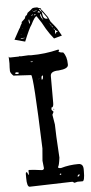

<svg xmlns="http://www.w3.org/2000/svg" viewBox="-73 -896 442 930"><g transform="rotate(-5 148.5 -431.0)"><path d="M39.1 -634.8 43 -633.8V-632.8L81.1 -634.8L95.7 -633.8Q163.1 -633.8 226.6 -649.4L232.4 -648.4V-646.5L228.5 -639.6Q237.3 -633.8 251 -633.8Q268.6 -613.3 268.6 -575.2V-572.3Q268.6 -552.7 221.7 -548.8Q181.6 -548.8 181.6 -525.4V-393.6Q181.6 -373 171.9 -373L170.9 -371.1V-361.3L179.7 -351.6L172.9 -337.9V-336.9L180.7 -290Q180.7 -251 188.5 -127.9Q183.6 -88.9 177.7 -83Q177.7 -77.1 188.5 -77.1H192.4Q232.4 -88.9 277.3 -88.9Q300.8 -88.9 300.8 -61.5V-52.7Q300.8 -3.9 290 -3.9H265.6L251 0L241.2 -5.9L33.2 0Q19.5 0 19.5 -43.9V-64.5Q20.5 -71.3 22.5 -71.3H24.4Q27.3 -71.3 31.2 -58.6H34.2V-70.3L33.2 -79.1L38.1 -81.1Q54.7 -81.1 96.7 -75.2H100.6Q107.4 -75.2 109.4 -83L105.5 -120.1L110.4 -179.7Q97.7 -538.1 86.9 -538.1L1 -543Q-13.7 -557.6 -13.7 -567.4V-584L-12.7 -603.5Q-12.7 -621.1 -13.7 -636.7L-9.8 -631.8H-4.9Q18.6 -631.8 38.1 -632.8V-633.8ZM14.6 -557.6 10.7 -554.7V-552.7Q11.7 -548.8 20.5 -548.8Q27.3 -548.8 28.3 -552.7V-553.7Q27.3 -557.6 16.6 -557.6ZM135.7 -520.5V-511.7H137.7Q142.6 -511.7 143.6 -526.4V-531.2H141.6Q135.7 -529.3 135.7 -520.5ZM268.6 -30.3V-28.3H271.5Q276.4 -30.3 279.3 -36.1V-37.1L276.4 -39.1Q268.6 -36.1 268.6 -30.3ZM100.6 -603.5H89.8V-602.5L91.8 -600.6H98.6L100.6 -602.5ZM187.5 -50.8 182.6 -46.9V-45.9L187.5 -43.9L191.4 -47.9L188.5 -50.8ZM179.7 -364.3 181.6 -366.2 184.6 -364.3 181.6 -361.3ZM124 -518.6 121.1 -514.6V-513.7L125 -518.6ZM72.3 -702.1 21.5 -715.8 48.8 -765.6Q51.8 -767.6 57.6 -782.2L64.5 -793.9V-794.9Q62.5 -794.9 62.5 -796.9Q67.4 -800.8 80.1 -813.5Q84 -826.2 86.9 -827.1Q91.8 -827.1 95.7 -839.8Q118.2 -856.4 120.1 -859.4Q128.9 -863.3 144.5 -862.3L152.3 -858.4Q163.1 -856.4 163.1 -854.5H162.1V-851.6Q162.1 -849.6 164.1 -849.6Q165 -849.6 192.4 -811.5L203.1 -788.1Q230.5 -754.9 232.4 -751L252 -715.8L212.9 -705.1Q194.3 -727.5 177.7 -754.9Q168.9 -771.5 160.2 -786.1Q151.4 -800.8 145.5 -808.6Q139.6 -816.4 138.7 -819.3Q134.8 -821.3 127.4 -811.5Q120.1 -801.8 109.4 -780.3Q98.6 -766.6 72.3 -702.1ZM166 -838.9H165Q165 -832 168.9 -815.4Q174.8 -801.8 189.5 -803.7H190.4L189.5 -807.6Q167 -838.9 166 -838.9ZM221.7 -746.1V-745.1Q217.8 -727.5 222.7 -727.5Q225.6 -729.5 225.6 -731.4L223.6 -732.4V-733.4H225.6L234.4 -738.3L233.4 -739.3Q228.5 -739.3 228.5 -740.2Q225.6 -745.1 221.7 -746.1ZM166 -801.8H168.9Q168.9 -803.7 166 -804.7L158.2 -830.1H157.2Q151.4 -821.3 166 -801.8ZM99.6 -787.1H100.6Q105.5 -787.1 100.6 -806.6V-807.6Q94.7 -807.6 99.6 -788.1ZM162.1 -839.8H165Q165 -842.8 163.1 -842.8Q161.1 -853.5 152.3 -853.5V-852.5ZM144.5 -838.9V-837.9Q154.3 -836.9 155.3 -835.9H156.2V-836.9Q156.2 -838.9 151.4 -843.8Q146.5 -843.8 144.5 -838.9ZM122.1 -842.8H123Q127.9 -842.8 142.6 -845.7L141.6 -846.7Q127 -847.7 122.1 -842.8ZM51.8 -719.7Q51.8 -717.8 55.7 -717.8H60.5Q62.5 -717.8 72.3 -719.7V-720.7H58.6Q51.8 -720.7 51.8 -719.7ZM125 -824.2H126Q129.9 -828.1 135.7 -828.1L130.9 -831.1Q125 -827.1 125 -824.2ZM207 -765.6V-763.7Q207 -759.8 210.9 -759.8H211.9Q211.9 -762.7 208 -765.6ZM214.8 -752.9V-752Q217.8 -745.1 218.8 -745.1L219.7 -746.1V-747.1Q217.8 -752.9 215.8 -752.9ZM113.3 -824.2H114.3Q121.1 -827.1 122.1 -830.1H121.1Q113.3 -828.1 113.3 -826.2ZM201.2 -776.4Q201.2 -768.6 206.1 -768.6V-769.5Q205.1 -772.5 201.2 -776.4ZM118.2 -847.7H119.1H121.1V-849.6H120.1ZM62.5 -765.6Q63.5 -765.6 64.5 -768.6Q62.5 -768.6 62.5 -765.6ZM197.3 -780.3 199.2 -778.3H200.2V-780.3H198.2ZM54.7 -736.3H55.7Q57.6 -737.3 57.6 -737.8Q57.6 -738.3 53.7 -737.3ZM219.7 -752.9H221.7V-753.9H219.7Z"/></g></svg>

Font: Love Ya Like A Sister
Style: Regular
Weight: 400
Designer: Kimberly Geswein
Foundry: Kimberly Geswein
Version: Version 1.002 2007